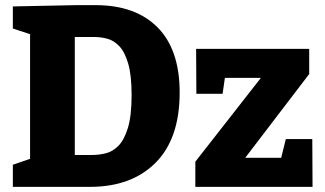

<svg xmlns="http://www.w3.org/2000/svg" viewBox="-20 -727 1265 747"><path d="M352 -707Q507 -707 593 -620.5Q679 -534 679 -367Q679 -188 585.5 -94Q492 0 330 0H30V-86L97 -109V-594L30 -616V-702L276 -707ZM338 -124Q364 -124 391 -130.5Q418 -137 440.5 -159.5Q463 -182 477.5 -229Q492 -276 492 -357Q492 -435 478.5 -480.5Q465 -526 443.5 -548Q422 -570 397 -576.5Q372 -583 348 -583H271V-124ZM1195 -186 1196 0H740V-98L995 -424H855L846 -362H744L743 -537H1183V-439L934 -113H1074L1092 -186Z"/></svg>

Font: Bitter ExtraBold
Style: Regular
Weight: 800
Designer: Sol Matas, and Bitter project Authors
Foundry: Sol Matas
Version: Version 2.001